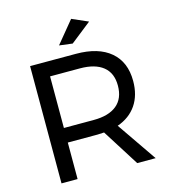

<svg xmlns="http://www.w3.org/2000/svg" viewBox="-129 -1005 981 1107"><g transform="rotate(-15 361.5 -451.0)"><path d="M552 0 413 -220Q389 -218 374 -218H196V0H100V-700H374Q507 -700 579.5 -638.5Q652 -577 652 -464Q652 -379 612.5 -321Q573 -263 499 -237L662 0ZM374 -305Q464 -305 512 -344.5Q560 -384 560 -461Q560 -536 512 -574.5Q464 -613 374 -613H196V-305ZM399 -902 495 -860 371 -762 292 -772Z"/></g></svg>

Font: Gontserrat
Style: Regular
Weight: 400
Designer: Julieta Ulanovsky
Foundry: Julieta Ulanovsky
Version: Version 6.001